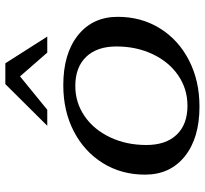

<svg xmlns="http://www.w3.org/2000/svg" viewBox="-44 -713 767 719"><g transform="rotate(-90 339.5 -353.5)"><path d="M45 -194Q45 -282 88 -351.5Q131 -421 207 -460.5Q283 -500 380 -500Q498 -500 567 -445Q636 -390 636 -296Q636 -208 593 -138.5Q550 -69 473.5 -29.5Q397 10 300 10Q182 10 113.5 -45Q45 -100 45 -194ZM525 -301Q525 -374 486 -414.5Q447 -455 377 -455Q315 -455 264.5 -420.5Q214 -386 185 -325Q156 -264 156 -189Q156 -116 194.5 -75.5Q233 -35 303 -35Q366 -35 416.5 -69.5Q467 -104 496 -165Q525 -226 525 -301ZM384 -717H462L562 -560H502L413 -662L288 -560H228Z"/></g></svg>

Font: Fahkwang Medium
Style: Italic
Weight: 500
Italic angle: -10°
Version: Version 1.000; ttfautohint (v1.6)